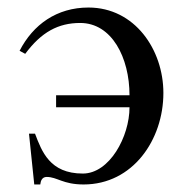

<svg xmlns="http://www.w3.org/2000/svg" viewBox="-20 -480 484 510"><path d="M47 -337C90 -395 135 -419 193 -419C277 -419 324 -327 324 -227H129V-195H324C324 -117 271 -19 200 -19C112 -19 91 -78 73 -125H57L71 10H87C88 0 92 -10 104 -10C132 -10 147 10 202 10C333 10 414 -109 414 -233C414 -348 338 -460 215 -460C131 -460 68 -415 32 -345Z"/></svg>

Font: XITS Math
Style: Regular
Weight: 400
Designer: MicroPress Inc., with final additions and corrections provided by Coen Hoffman, Elsevier (retired)
Version: Version 1.108